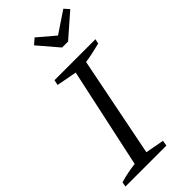

<svg xmlns="http://www.w3.org/2000/svg" viewBox="-278 -939 997 997"><g transform="rotate(-45 220.5 -440.5)"><path d="M-4 0 1 -26Q30 -35 58.5 -40.5Q87 -46 113 -49L232 -601L120 -622L126 -651H427L421 -625Q385 -616 358.5 -610.5Q332 -605 309 -602L199 -49L302 -30L297 0ZM274 -743 179 -854 210 -881 303 -802 421 -881 445 -854 318 -743Z"/></g></svg>

Font: Piazzolla 24pt
Style: Italic
Weight: 400
Italic angle: -11.3°
Designer: Juan Pablo del Peral
Foundry: Huerta Tipografica
Version: Version 2.005